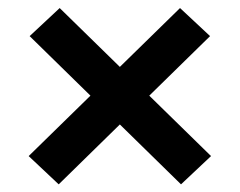

<svg xmlns="http://www.w3.org/2000/svg" viewBox="-20 -548 610 489"><path d="M517.5 -150.5 441 -78.5 55.5 -456 132 -527.5ZM53 -150.5 438.5 -527.5 515 -456 129.5 -78.5Z"/></svg>

Font: AnekLatin_SemiExpandedSemiBold
Style: Regular
Weight: 600
Width: 6
Designer: Yesha Goshar
Foundry: Ek Type
Version: Version 1.003